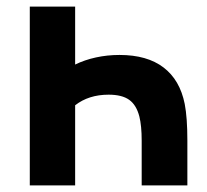

<svg xmlns="http://www.w3.org/2000/svg" viewBox="-20 -560 626 580"><path d="M207 -365Q235.5 -379 269.8 -386.5Q304 -394 341 -394Q424.5 -394 474 -356.2Q523.5 -318.5 538 -246Q546 -205 546 -135V0H408V-135Q408 -180 401 -208Q392 -243 370.2 -258.5Q348.5 -274 308 -274Q248 -274 207 -242V0H70V-540H207Z"/></svg>

Font: Hauora ExtraBold
Style: Regular
Weight: 800
Designer: Wayne Shih
Foundry: WCYS
Version: Version 1.001